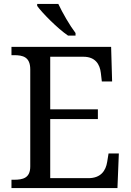

<svg xmlns="http://www.w3.org/2000/svg" viewBox="-20 -951 663 971"><path d="M324 -771H362V-784C333 -822 296 -886 275 -931H168V-921C193 -886 271 -807 324 -771ZM38 0H574L581 -175H529L522 -132C515 -88 490 -50 427 -50H234V-349H475V-398H234V-664H402C462 -664 485 -626 490 -582L495 -539H547L542 -714H38V-672H51C96 -672 133 -663 133 -600V-109C133 -50 95 -42 51 -42H38Z"/></svg>

Font: Noto Nastaliq Urdu
Style: Regular
Weight: 400
Designer: Monotype Design Team (Patrick Giasson: type design, Kamal Mansour: OpenType code, Glenda Bellarosa). Updated by Simon Co
Foundry: Monotype Imaging Inc., Simon Cozens
Version: Version 3.009